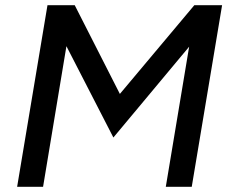

<svg xmlns="http://www.w3.org/2000/svg" viewBox="-20 -720 889 740"><path d="M163 -700H268L442 -358L729 -700H836L719 0H619L709 -540L417 -190L236 -542L146 0H46Z"/></svg>

Font: Oak Sans Medium
Style: Italic
Weight: 500
Italic angle: -9.49998°
Foundry: Erik Kennedy, Walven
Version: Version 1.000